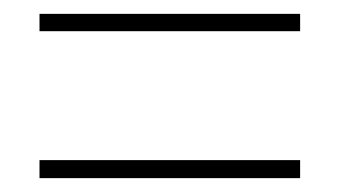

<svg xmlns="http://www.w3.org/2000/svg" viewBox="-20 -491 490 277"><path d="M37 -446H413V-471H37ZM37 -234H413V-260H37Z"/></svg>

Font: Noto Sans Hebrew Condensed Thin
Style: Regular
Weight: 100
Width: 3
Designer: Monotype Design Team
Foundry: Monotype Imaging Inc.
Version: Version 2.004